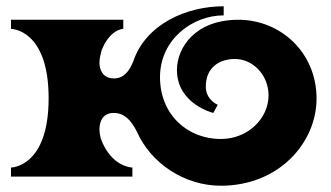

<svg xmlns="http://www.w3.org/2000/svg" viewBox="-20 -563 1054 612"><path d="M402 0V-29C402 -29 335 -29 301 -122C299 -131 297 -141 297 -151C297 -173 306 -203 342 -203C376 -203 397 -181 416 -144C461 -42 568 29 684 29C869 29 989 -108 989 -249C989 -396 874 -500 740 -500C602 -500 544 -411 544 -340C544 -231 660 -203 660 -203L674 -229C674 -229 636 -244 636 -287C636 -348 679 -375 729 -375C786 -375 836 -324 836 -259C836 -186 771 -120 684 -120C575 -120 490 -200 490 -317C490 -437 593 -514 693 -514V-543C574 -543 445 -486 405 -368C393 -338 376 -313 343 -313C307 -313 297 -342 297 -363C297 -377 301 -392 304 -403C331 -471 373 -471 373 -471V-500H15V-471C15 -471 135 -471 135 -250C135 -29 15 -29 15 -29V0Z"/></svg>

Font: Ouroboros
Style: Regular
Weight: 400
Designer: Ariel Martín Pérez
Foundry: Velvetyne Type Foundry
Version: Version 2.001;hotconv 1.0.109;makeotfexe 2.5.65596